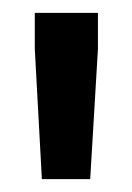

<svg xmlns="http://www.w3.org/2000/svg" viewBox="-20 -708 205 298"><path d="M45 -430 34 -632V-688H132V-632L120 -430Z"/></svg>

Font: Saira Ultra Condensed
Style: Bold
Weight: 700
Width: 1
Designer: Hector Gatti with collaboration of the Omnibus-Type team
Foundry: Omnibus-Type
Version: Version 1.001; ttfautohint (v1.8)